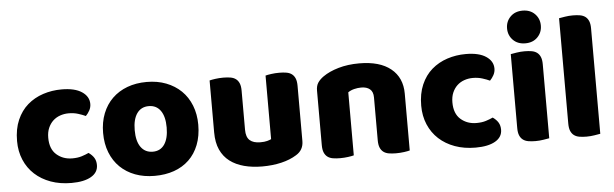

<svg xmlns="http://www.w3.org/2000/svg" viewBox="-47 -874 3370 1053"><g transform="rotate(-5 1638.0 -347.5)"><path d="M326 -367Q301 -367 278.5 -359Q256 -351 239.5 -335.5Q223 -320 213 -297Q203 -274 203 -243Q203 -181 238.5 -150Q274 -119 325 -119Q355 -119 377 -126Q399 -133 416 -141Q436 -127 446 -110.5Q456 -94 456 -71Q456 -30 417 -7.5Q378 15 309 15Q246 15 195 -3.5Q144 -22 107.5 -55.5Q71 -89 51 -136Q31 -183 31 -240Q31 -306 52.5 -355.5Q74 -405 111 -437Q148 -469 196.5 -485Q245 -501 299 -501Q371 -501 410 -475Q449 -449 449 -408Q449 -389 440 -372.5Q431 -356 419 -344Q402 -352 378 -359.5Q354 -367 326 -367Z M1029 -243Q1029 -181 1010 -132.5Q991 -84 956.5 -51Q922 -18 874 -1Q826 16 767 16Q708 16 660 -2Q612 -20 577.5 -53.5Q543 -87 524 -135Q505 -183 505 -243Q505 -302 524 -350Q543 -398 577.5 -431.5Q612 -465 660 -483Q708 -501 767 -501Q826 -501 874 -482.5Q922 -464 956.5 -430.5Q991 -397 1010 -349Q1029 -301 1029 -243ZM679 -243Q679 -182 702.5 -149.5Q726 -117 768 -117Q810 -117 832.5 -150Q855 -183 855 -243Q855 -303 832 -335.5Q809 -368 767 -368Q725 -368 702 -335.5Q679 -303 679 -243Z M1112 -479Q1122 -482 1143.5 -485Q1165 -488 1188 -488Q1210 -488 1227.5 -485Q1245 -482 1257 -473Q1269 -464 1275.5 -448.5Q1282 -433 1282 -408V-193Q1282 -152 1302 -134.5Q1322 -117 1360 -117Q1383 -117 1397.5 -121Q1412 -125 1420 -129V-479Q1430 -482 1451.5 -485Q1473 -488 1496 -488Q1518 -488 1535.5 -485Q1553 -482 1565 -473Q1577 -464 1583.5 -448.5Q1590 -433 1590 -408V-104Q1590 -54 1548 -29Q1513 -7 1464.5 4.5Q1416 16 1359 16Q1305 16 1259.5 4Q1214 -8 1181 -33Q1148 -58 1130 -97.5Q1112 -137 1112 -193Z M2002 -308Q2002 -339 1984.5 -353.5Q1967 -368 1937 -368Q1917 -368 1897.5 -363Q1878 -358 1864 -348V-1Q1854 2 1832.5 5Q1811 8 1788 8Q1766 8 1748.5 5Q1731 2 1719 -7Q1707 -16 1700.5 -31.5Q1694 -47 1694 -72V-372Q1694 -399 1705.5 -416Q1717 -433 1737 -447Q1771 -471 1822.5 -486Q1874 -501 1937 -501Q2050 -501 2111 -451.5Q2172 -402 2172 -314V-1Q2162 2 2140.5 5Q2119 8 2096 8Q2074 8 2056.5 5Q2039 2 2027 -7Q2015 -16 2008.5 -31.5Q2002 -47 2002 -72Z M2551 -367Q2526 -367 2503.5 -359Q2481 -351 2464.5 -335.5Q2448 -320 2438 -297Q2428 -274 2428 -243Q2428 -181 2463.5 -150Q2499 -119 2550 -119Q2580 -119 2602 -126Q2624 -133 2641 -141Q2661 -127 2671 -110.5Q2681 -94 2681 -71Q2681 -30 2642 -7.5Q2603 15 2534 15Q2471 15 2420 -3.5Q2369 -22 2332.5 -55.5Q2296 -89 2276 -136Q2256 -183 2256 -240Q2256 -306 2277.5 -355.5Q2299 -405 2336 -437Q2373 -469 2421.5 -485Q2470 -501 2524 -501Q2596 -501 2635 -475Q2674 -449 2674 -408Q2674 -389 2665 -372.5Q2656 -356 2644 -344Q2627 -352 2603 -359.5Q2579 -367 2551 -367Z M2762 -621Q2762 -659 2787.5 -685Q2813 -711 2855 -711Q2897 -711 2922.5 -685Q2948 -659 2948 -621Q2948 -583 2922.5 -557Q2897 -531 2855 -531Q2813 -531 2787.5 -557Q2762 -583 2762 -621ZM2940 -1Q2929 1 2907.5 4.5Q2886 8 2864 8Q2842 8 2824.5 5Q2807 2 2795 -7Q2783 -16 2776.5 -31.5Q2770 -47 2770 -72V-479Q2781 -481 2802.5 -484.5Q2824 -488 2846 -488Q2868 -488 2885.5 -485Q2903 -482 2915 -473Q2927 -464 2933.5 -448.5Q2940 -433 2940 -408Z M3221 -1Q3210 1 3188.5 4.5Q3167 8 3145 8Q3123 8 3105.5 5Q3088 2 3076 -7Q3064 -16 3057.5 -31.5Q3051 -47 3051 -72V-652Q3062 -654 3083.5 -657.5Q3105 -661 3127 -661Q3149 -661 3166.5 -658Q3184 -655 3196 -646Q3208 -637 3214.5 -621.5Q3221 -606 3221 -581Z"/></g></svg>

Font: BALOOCHETTANREGULAR
Style: Book
Weight: 400
Designer: Maithili Shingre and Ek Type
Foundry: Ek Type
Version: Version 1.100;PS 1.000;hotconv 1.0.88;makeotf.lib2.5.647800;